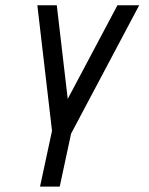

<svg xmlns="http://www.w3.org/2000/svg" viewBox="-20 -520 565 728"><path d="M131.8 187.5 177.2 -23.9 121.6 -500H195.3L236.8 -145L425.3 -500H507.8L249.5 -13.2L206.5 187.5Z"/></svg>

Font: Anka/Coder Condensed
Style: Italic
Weight: 400
Width: 4
Italic angle: -12°
Monospace: yes
Version: Version 001.100